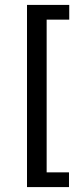

<svg xmlns="http://www.w3.org/2000/svg" viewBox="-20 -702 317 782"><path d="M90 60V-682H262V-622H170V0H261V60Z"/></svg>

Font: Imprima
Style: Regular
Weight: 400
Designer: Eduardo Tunni
Foundry: Eduardo Tunni
Version: Version 1.002; ttfautohint (v1.8.4.7-5d5b);gftools[0.9.23]